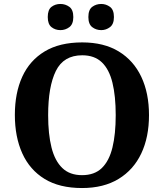

<svg xmlns="http://www.w3.org/2000/svg" viewBox="-20 -939 827 969"><path d="M394 10Q280 10 205 -36Q130 -82 92.5 -165Q55 -248 55 -359Q55 -470 92.5 -552Q130 -634 205.5 -679.5Q281 -725 395 -725Q504 -725 579 -679.5Q654 -634 693 -551.5Q732 -469 732 -358Q732 -247 693 -164.5Q654 -82 578.5 -36Q503 10 394 10ZM394 -55Q457 -55 494 -91Q531 -127 547.5 -194.5Q564 -262 564 -358Q564 -454 547.5 -521.5Q531 -589 494 -624.5Q457 -660 395 -660Q301 -660 262 -581Q223 -502 223 -358Q223 -262 240 -194.5Q257 -127 294.5 -91Q332 -55 394 -55ZM491 -787Q465 -787 445.5 -802Q426 -817 426 -853Q426 -890 445.5 -904.5Q465 -919 491 -919Q515 -919 535 -904.5Q555 -890 555 -853Q555 -817 535 -802Q515 -787 491 -787ZM285 -787Q259 -787 240 -802Q221 -817 221 -853Q221 -890 240 -904.5Q259 -919 285 -919Q310 -919 330 -904.5Q350 -890 350 -853Q350 -817 330 -802Q310 -787 285 -787Z"/></svg>

Font: Noto Serif Khmer
Style: Bold
Weight: 700
Version: Version 2.003